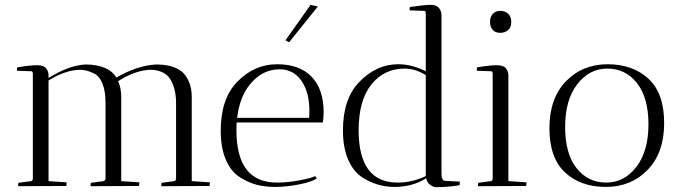

<svg xmlns="http://www.w3.org/2000/svg" viewBox="-20 -770 2815 795"><path d="M311 -481Q251 -480 181 -437V-20L256 -15Q256 -14 255 0L55 1Q55 -8 56 -13L108 -20Q114 -20 116 -29V-468Q114 -475 110 -475L50 -477L51 -491Q105 -500 133 -500Q161 -500 171 -487Q181 -474 181 -459V-447Q264 -499 333 -503Q428 -503 462 -449Q549 -499 626 -503Q696 -503 732 -474Q749 -461 761.5 -433.5Q774 -406 774 -368V-20L849 -15Q849 -14 848 0L648 1Q648 -8 649 -13L701 -20Q707 -20 709 -29V-343Q709 -383 699 -411.5Q689 -440 677 -453Q665 -466 647 -473Q627 -481 604 -481Q542 -480 469 -434Q482 -406 482 -368V-20L557 -15Q557 -14 556 0L355 1L356 -13L408 -20Q415 -21 417 -30V-344Q417 -393 404 -424.5Q391 -456 369 -466Q339 -481 311 -481Z M959 -230Q959 -14 1127 -14Q1171 -14 1221 -23.5Q1271 -33 1285 -41L1292 -31Q1269 -16 1216.5 -6Q1164 4 1120.5 4Q1077 4 1042.5 -5Q1008 -14 972 -37Q936 -60 915 -109Q894 -158 894 -229Q894 -361 962 -431Q1033 -504 1127 -504Q1221 -504 1270.5 -452Q1320 -400 1320 -306Q1320 -286 1317 -263H960Q959 -252 959 -230ZM1261 -313Q1261 -388 1228 -435.5Q1195 -483 1138 -483Q1064 -483 1013 -418Q972 -367 962 -282H1260Q1261 -293 1261 -313ZM1266 -750 1296 -743 1177 -595 1162 -603Z M1808 -709V-52Q1808 -21 1824 -21L1884 -18L1883 -3Q1835 5 1783 5Q1772 4 1759.5 -6Q1747 -16 1745 -32Q1688 4 1613 4Q1540 4 1478 -37Q1443 -60 1421.5 -109.5Q1400 -159 1400 -230Q1400 -361 1467 -430Q1538 -504 1629 -504Q1685 -504 1743 -475V-714Q1743 -725 1737 -725L1676 -727L1677 -741Q1740 -750 1763.5 -750Q1787 -750 1797.5 -737Q1808 -724 1808 -709ZM1626 -14Q1687 -14 1743 -41V-459Q1699 -486 1656 -486Q1570 -486 1517.5 -420Q1465 -354 1465 -231Q1465 -14 1626 -14Z M2085 -459V-20L2160 -15Q2160 -14 2159 0L1959 1Q1959 -8 1960 -13L2012 -20Q2018 -20 2020 -29V-468Q2018 -475 2014 -475L1954 -477L1955 -491Q2009 -500 2037 -500Q2065 -500 2075 -487Q2085 -474 2085 -459ZM2051 -634Q2031 -634 2020 -646.5Q2009 -659 2009 -679.5Q2009 -700 2020.5 -712.5Q2032 -725 2052 -725Q2072 -725 2084.5 -712.5Q2097 -700 2097 -678.5Q2097 -657 2084 -645.5Q2071 -634 2051 -634Z M2488.5 4Q2384 4 2319.5 -56Q2255 -116 2255 -239.5Q2255 -363 2323.5 -433.5Q2392 -504 2496 -504Q2600 -504 2665 -444Q2730 -384 2730 -260.5Q2730 -137 2661.5 -66.5Q2593 4 2488.5 4ZM2495 -486Q2420 -486 2370 -421Q2320 -356 2320 -244.5Q2320 -133 2367.5 -73.5Q2415 -14 2490 -14Q2565 -14 2615 -79Q2665 -144 2665 -255Q2665 -366 2617.5 -426Q2570 -486 2495 -486Z"/></svg>

Font: Antic Didone
Style: Regular
Weight: 400
Designer: Santiago Orozco
Foundry: Santiago Orozco
Version: Version 2.001